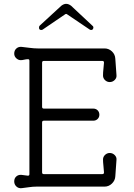

<svg xmlns="http://www.w3.org/2000/svg" viewBox="-20 -968 696 999"><path d="M202 -814Q199 -812 194 -812Q188 -812 185 -816Q183 -819 183 -824Q183 -832 187 -835L299 -938Q312 -948 324 -948Q337 -948 350 -938L461 -834Q466 -831 466 -824Q466 -821 463 -816Q460 -812 455 -812Q450 -812 447 -814L330 -893Q324 -898 318 -893ZM93 11Q77 13 65.5 2.5Q54 -8 54 -24Q54 -41 65.5 -50.5Q77 -60 93 -58Q100 -57 108 -56Q116 -55 124 -54H126Q133 -54 133 -62V-652Q133 -660 126 -660Q116 -660 106 -657.5Q96 -655 88 -655Q75 -655 64.5 -665Q54 -675 54 -689Q54 -706 65.5 -716Q77 -726 93 -724Q113 -722 135 -719Q157 -716 176 -716H524Q546 -716 562.5 -700.5Q579 -685 580 -662L586 -578Q588 -563 577 -552Q566 -541 551 -541Q537 -541 526.5 -551Q516 -561 516 -575Q516 -591 518 -608Q520 -625 521 -641V-643Q521 -651 512 -651H208Q199 -651 199 -642V-412Q199 -403 208 -403H465Q479 -403 488 -394Q497 -385 497 -371Q497 -358 488 -349Q479 -340 465 -340H208Q199 -340 199 -331V-71Q199 -62 208 -62H512Q522 -62 521 -72Q520 -89 518 -107Q516 -125 516 -138Q516 -152 526.5 -162Q537 -172 551 -172Q566 -172 577 -161Q588 -150 586 -135L580 -51Q579 -29 562.5 -13Q546 3 524 3H170Q151 3 131 6Q111 9 93 11Z"/></svg>

Font: Kiwi Maru Light
Style: Regular
Weight: 300
Designer: Hiroki-Chan
Version: Version 1.100